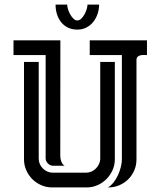

<svg xmlns="http://www.w3.org/2000/svg" viewBox="-20 -818 702 840"><path d="M85 -546.9H149.4V-124Q149.4 -111.3 154.3 -100.1Q159.2 -88.9 167.7 -80.6Q176.3 -72.3 187.3 -67.4Q198.2 -62.5 210.9 -62.5H356.9Q369.1 -62.5 380.4 -67.6Q391.6 -72.8 399.9 -81.1Q408.2 -89.4 413.3 -100.6Q418.5 -111.8 418.5 -124V-546.9H482.4V-121.1Q482.4 -96.2 472.4 -73.7Q462.4 -51.3 445.6 -34.4Q428.7 -17.6 406.5 -7.8Q384.3 2 359.4 2H208Q183.1 2 160.6 -7.8Q138.2 -17.6 121.3 -34.4Q104.5 -51.3 94.7 -73.7Q85 -96.2 85 -121.1ZM623 -577.1Q616.7 -577.1 608.9 -577.4Q601.1 -577.6 594 -575.9Q586.9 -574.2 582 -569.6Q577.1 -564.9 577.1 -555.7V-121.1Q577.1 -95.2 567.6 -73Q558.1 -50.8 541.3 -33.9Q524.4 -17.1 502 -7.6Q479.5 2 454.1 2H452.1Q465.8 -5.9 477.1 -20.3Q488.3 -34.7 496.3 -52.2Q504.4 -69.8 508.8 -87.9Q513.2 -106 513.2 -121.1V-577.1H372.6V-641.6H623ZM212.4 -92.8Q199.7 -92.8 189.7 -102.8Q179.7 -112.8 179.7 -125.5V-577.1H39.1V-641.6H244.1L243.7 -134.8Q243.7 -123.5 248.3 -111.1Q252.9 -98.6 262.7 -92.8ZM318.4 -688.5Q294.9 -688.5 277.1 -697.3Q259.3 -706.1 247.3 -721.2Q235.4 -736.3 229.2 -755.9Q223.1 -775.4 223.1 -797.4V-797.9H273.9Q273.9 -790 277.3 -778.3Q280.8 -766.6 286.9 -755.6Q293 -744.6 301 -736.6Q309.1 -728.5 318.4 -728.5Q327.6 -728.5 335.7 -736.6Q343.8 -744.6 349.9 -755.6Q356 -766.6 359.4 -778.3Q362.8 -790 362.8 -797.9H413.6Q413.6 -777.3 407 -757.6Q400.4 -737.8 388.2 -722.4Q376 -707 358.4 -697.8Q340.8 -688.5 318.4 -688.5Z"/></svg>

Font: Isar CAT
Style: Regular
Weight: 400
Designer: Digitized by Peter Wiegel
Foundry: CAT-Fonts, Peter Wiegel
Version: Version 1.000; ttfautohint (v1.3)